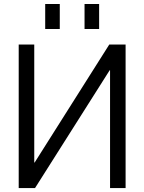

<svg xmlns="http://www.w3.org/2000/svg" viewBox="-20 -957 733 977"><path d="M410.2 -809.6V-936.5H484.4V-809.6ZM210 -809.6V-936.5H284.2V-809.6ZM619.1 0H540V-599.6H538.1L158.2 0H75.2V-730.5H154.3V-129.9H156.2L536.1 -730.5H619.1Z"/></svg>

Font: Mgen+ 1c regular
Style: Regular
Weight: 400
Designer: [Source Han Sans]
Ryoko NISHIZUKA  (kana & ideographs); Paul D. Hunt (Latin, Greek & Cyrillic); Wenlong ZHANG  (bopomofo
Version: Version 1.059.20150602